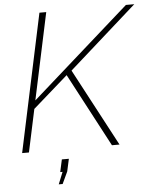

<svg xmlns="http://www.w3.org/2000/svg" viewBox="-59 -759 787 984"><g transform="rotate(-5 334.5 -267.0)"><path d="M181 -709H216L121 -263L626 -710H669L319 -399L531 0H492L292 -378L112 -220L65 0H30ZM203 176 228 114H216L230 50H266L252 114L223 176Z"/></g></svg>

Font: Raleway Thin ExtraLight
Style: Italic
Weight: 250
Italic angle: -12°
Version: Version 4.026